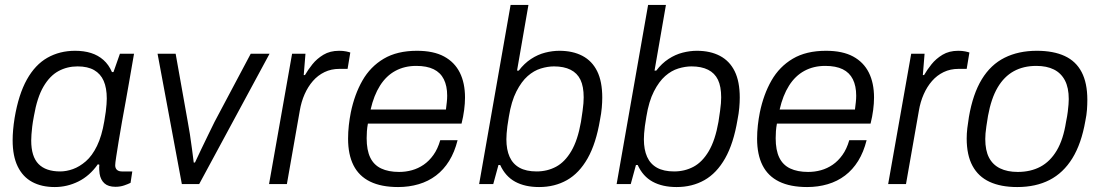

<svg xmlns="http://www.w3.org/2000/svg" viewBox="-20 -743 4444 775"><path d="M201 12Q148 12 110 -8.5Q72 -29 51.5 -71Q31 -113 31 -177Q31 -197 33 -219.5Q35 -242 39 -267Q55 -362 88.5 -422Q122 -482 171.5 -510Q221 -538 283 -538Q319 -538 347.5 -529Q376 -520 397.5 -501Q419 -482 432 -452H438L464 -526H521L500 -405Q495 -375 487.5 -334.5Q480 -294 472.5 -252Q465 -210 459 -173Q453 -136 449 -110Q445 -84 445 -76Q445 -64 452 -57.5Q459 -51 472 -51H514L507 -5Q497 0 481 5.5Q465 11 446 11Q417 11 401.5 -3Q386 -17 382 -42Q381 -50 380.5 -59Q380 -68 381 -78L375 -80Q342 -33 296.5 -10.5Q251 12 201 12ZM223 -51Q248 -51 274.5 -60.5Q301 -70 326.5 -92Q352 -114 371.5 -154Q391 -194 401 -254Q405 -276 407 -292.5Q409 -309 410 -322Q411 -335 411 -345Q411 -388 398.5 -416.5Q386 -445 360 -460Q334 -475 293 -475Q251 -475 216 -456Q181 -437 155.5 -393.5Q130 -350 117 -275Q112 -249 110 -231.5Q108 -214 107 -200.5Q106 -187 106 -176Q106 -111 135.5 -81Q165 -51 223 -51Z M714 0 616 -526H689L738 -251Q742 -231 746.5 -201.5Q751 -172 755 -141.5Q759 -111 762 -87H767Q778 -111 792.5 -141Q807 -171 821.5 -201Q836 -231 846 -251L992 -526H1068L784 0Z M1066 0 1159 -526H1213L1206 -440H1211Q1223 -461 1241 -483.5Q1259 -506 1285.5 -522Q1312 -538 1349 -538Q1365 -538 1377 -535.5Q1389 -533 1394 -531L1383 -465H1350Q1317 -465 1290 -452Q1263 -439 1243 -416Q1223 -393 1209.5 -362.5Q1196 -332 1190 -296L1138 0Z M1587 12Q1519 12 1474 -10Q1429 -32 1407 -75.5Q1385 -119 1385 -183Q1385 -210 1388 -237Q1391 -264 1396 -289Q1411 -362 1443 -418Q1475 -474 1529 -506Q1583 -538 1663 -538Q1730 -538 1772.5 -515Q1815 -492 1836 -450Q1857 -408 1857 -349Q1857 -326 1853.5 -299Q1850 -272 1843 -244H1465Q1462 -228 1461 -213.5Q1460 -199 1460 -185Q1460 -137 1474.5 -107Q1489 -77 1518.5 -63Q1548 -49 1591 -49Q1618 -49 1643 -56Q1668 -63 1690 -78Q1712 -93 1729.5 -117.5Q1747 -142 1757 -177H1827Q1815 -129 1793 -93.5Q1771 -58 1740 -34.5Q1709 -11 1670 0.5Q1631 12 1587 12ZM1476 -301H1780Q1782 -317 1783.5 -330.5Q1785 -344 1785 -357Q1785 -396 1771.5 -423Q1758 -450 1730.5 -463.5Q1703 -477 1660 -477Q1613 -477 1576 -457Q1539 -437 1514 -397.5Q1489 -358 1476 -301Z M2156 12Q2099 12 2059.5 -9.5Q2020 -31 1999 -77H1992L1971 0H1914L2041 -723H2113L2067 -458H2074Q2096 -487 2123.5 -505Q2151 -523 2180.5 -530.5Q2210 -538 2238 -538Q2292 -538 2331 -517.5Q2370 -497 2390.5 -455.5Q2411 -414 2411 -349Q2411 -330 2409 -307.5Q2407 -285 2402 -260Q2386 -164 2352 -104Q2318 -44 2268.5 -16Q2219 12 2156 12ZM2146 -51Q2189 -51 2224.5 -70Q2260 -89 2286 -133Q2312 -177 2325 -251Q2329 -277 2331.5 -295Q2334 -313 2335 -326Q2336 -339 2336 -350Q2336 -394 2323 -421Q2310 -448 2283 -461.5Q2256 -475 2216 -475Q2191 -475 2163 -466.5Q2135 -458 2110 -436Q2085 -414 2064.5 -374Q2044 -334 2034 -272Q2030 -250 2028 -233.5Q2026 -217 2025 -204.5Q2024 -192 2024 -181Q2024 -139 2037 -110Q2050 -81 2077 -66Q2104 -51 2146 -51Z M2711 12Q2654 12 2614.5 -9.5Q2575 -31 2554 -77H2547L2526 0H2469L2596 -723H2668L2622 -458H2629Q2651 -487 2678.5 -505Q2706 -523 2735.5 -530.5Q2765 -538 2793 -538Q2847 -538 2886 -517.5Q2925 -497 2945.5 -455.5Q2966 -414 2966 -349Q2966 -330 2964 -307.5Q2962 -285 2957 -260Q2941 -164 2907 -104Q2873 -44 2823.5 -16Q2774 12 2711 12ZM2701 -51Q2744 -51 2779.5 -70Q2815 -89 2841 -133Q2867 -177 2880 -251Q2884 -277 2886.5 -295Q2889 -313 2890 -326Q2891 -339 2891 -350Q2891 -394 2878 -421Q2865 -448 2838 -461.5Q2811 -475 2771 -475Q2746 -475 2718 -466.5Q2690 -458 2665 -436Q2640 -414 2619.5 -374Q2599 -334 2589 -272Q2585 -250 2583 -233.5Q2581 -217 2580 -204.5Q2579 -192 2579 -181Q2579 -139 2592 -110Q2605 -81 2632 -66Q2659 -51 2701 -51Z M3238 12Q3170 12 3125 -10Q3080 -32 3058 -75.5Q3036 -119 3036 -183Q3036 -210 3039 -237Q3042 -264 3047 -289Q3062 -362 3094 -418Q3126 -474 3180 -506Q3234 -538 3314 -538Q3381 -538 3423.5 -515Q3466 -492 3487 -450Q3508 -408 3508 -349Q3508 -326 3504.5 -299Q3501 -272 3494 -244H3116Q3113 -228 3112 -213.5Q3111 -199 3111 -185Q3111 -137 3125.5 -107Q3140 -77 3169.5 -63Q3199 -49 3242 -49Q3269 -49 3294 -56Q3319 -63 3341 -78Q3363 -93 3380.5 -117.5Q3398 -142 3408 -177H3478Q3466 -129 3444 -93.5Q3422 -58 3391 -34.5Q3360 -11 3321 0.5Q3282 12 3238 12ZM3127 -301H3431Q3433 -317 3434.5 -330.5Q3436 -344 3436 -357Q3436 -396 3422.5 -423Q3409 -450 3381.5 -463.5Q3354 -477 3311 -477Q3264 -477 3227 -457Q3190 -437 3165 -397.5Q3140 -358 3127 -301Z M3565 0 3658 -526H3712L3705 -440H3710Q3722 -461 3740 -483.5Q3758 -506 3784.5 -522Q3811 -538 3848 -538Q3864 -538 3876 -535.5Q3888 -533 3893 -531L3882 -465H3849Q3816 -465 3789 -452Q3762 -439 3742 -416Q3722 -393 3708.5 -362.5Q3695 -332 3689 -296L3637 0Z M4086 12Q4020 12 3974.5 -9Q3929 -30 3905.5 -73.5Q3882 -117 3882 -184Q3882 -204 3884.5 -225.5Q3887 -247 3891 -271Q3907 -364 3943 -423Q3979 -482 4035 -510Q4091 -538 4165 -538Q4232 -538 4277.5 -517Q4323 -496 4346 -452Q4369 -408 4369 -340Q4369 -321 4367.5 -300Q4366 -279 4361 -255Q4345 -163 4308.5 -104Q4272 -45 4216.5 -16.5Q4161 12 4086 12ZM4088 -49Q4140 -49 4179.5 -70Q4219 -91 4245.5 -135.5Q4272 -180 4283 -251Q4288 -275 4290 -292Q4292 -309 4293 -321Q4294 -333 4294 -343Q4294 -389 4278.5 -418.5Q4263 -448 4234 -462.5Q4205 -477 4163 -477Q4111 -477 4072 -455.5Q4033 -434 4007 -390Q3981 -346 3968 -275Q3964 -251 3961.5 -233.5Q3959 -216 3958 -204.5Q3957 -193 3957 -182Q3957 -136 3972 -107Q3987 -78 4016.5 -63.5Q4046 -49 4088 -49Z"/></svg>

Font: Archivo SemiBold Light
Style: Italic
Weight: 300
Italic angle: -10°
Version: Version 2.001